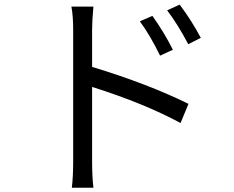

<svg xmlns="http://www.w3.org/2000/svg" viewBox="-20 -790 1040 852"><path d="M871.1 -622.1 815.4 -593.8Q768.6 -682.6 721.7 -744.1L777.3 -769.5Q830.1 -699.2 871.1 -622.1ZM747.1 -569.3 690.4 -543Q645.5 -634.8 600.6 -695.3L656.2 -719.7Q709 -645.5 747.1 -569.3ZM388.7 -657.2V-493.2Q638.7 -417 816.4 -329.1L781.2 -244.1Q620.1 -331.1 388.7 -404.3V-75.2Q388.7 -5.9 394.5 43H298.8Q304.7 -5.9 304.7 -75.2V-657.2Q304.7 -718.8 296.9 -760.7H394.5Q388.7 -698.2 388.7 -657.2Z"/></svg>

Font: Nasu
Style: Regular
Weight: 400
Designer: Ryoko NISHIZUKA (kana &amp; ideographs); Paul D. Hunt (Latin, Greek &amp; Cyrillic); Wenlong ZHANG (bopomofo); Sandoll C
Version: Version 2014.1215